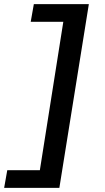

<svg xmlns="http://www.w3.org/2000/svg" viewBox="-76 -725 507 925"><path d="M-56 180 -41 95H116L229 -620H72L87 -705H352L210 180Z"/></svg>

Font: Nunito Sans 7pt Expanded Medium
Style: Italic
Weight: 500
Width: 7
Italic angle: -9°
Designer: Vernon Adams
Foundry: Vernon Adams
Version: Version 3.101;gftools[0.9.27]